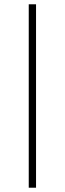

<svg xmlns="http://www.w3.org/2000/svg" viewBox="-20 -740 302 895"><path d="M114 -720H148V135H114Z"/></svg>

Font: Maitree ExtraLight
Style: Regular
Weight: 250
Designer: CadsonDemak Team
Foundry: CadsonDemak
Version: Version 1.002